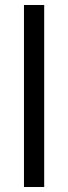

<svg xmlns="http://www.w3.org/2000/svg" viewBox="-20 -749 273 769"><path d="M76 0V-729H157V0Z"/></svg>

Font: Mona Sans ExtraLight
Style: Regular
Weight: 400
Version: Version 2.000